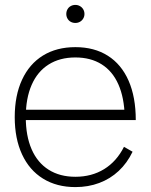

<svg xmlns="http://www.w3.org/2000/svg" viewBox="-20 -747 613 782"><path d="M287 15Q211 15 155.2 -19.5Q99.5 -54 69.8 -118.2Q40 -182.5 40 -270Q40 -358 69.8 -422.2Q99.5 -486.5 155 -520.8Q210.5 -555 287 -555Q364 -555 419.2 -520Q474.5 -485 503.8 -418.2Q533 -351.5 533 -258H488V-272Q486 -349.5 462.2 -403.2Q438.5 -457 394 -485Q349.5 -513 287 -513Q223.5 -513 178 -484.2Q132.5 -455.5 108.8 -401Q85 -346.5 85 -270Q85 -193.5 108.8 -139Q132.5 -84.5 178 -55.8Q223.5 -27 287 -27Q353.5 -27 404.2 -58.2Q455 -89.5 485 -149L520 -129Q498 -83 463.5 -50.8Q429 -18.5 384.2 -1.8Q339.5 15 287 15ZM67 -258V-300H507V-258ZM287 -653.5Q276.5 -653.5 268 -658.2Q259.5 -663 254.8 -671.5Q250 -680 250 -690Q250 -700.5 254.8 -709Q259.5 -717.5 268 -722.2Q276.5 -727 287 -727Q297 -727 305.5 -722.2Q314 -717.5 319 -709Q324 -700.5 324 -690Q324 -680 319 -671.5Q314 -663 305.5 -658.2Q297 -653.5 287 -653.5Z"/></svg>

Font: Hauora
Style: Regular
Weight: 400
Designer: Wayne Shih
Foundry: WCYS
Version: Version 1.001